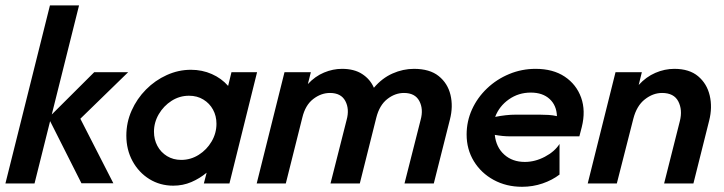

<svg xmlns="http://www.w3.org/2000/svg" viewBox="-21 -687 2711 719"><path d="M284 -0.7 160.4 -245.8 331.9 -416.7H459L279.9 -242.4L403.5 -0.7ZM-0.7 0 166 -666.7H275L108.3 0Z M627.8 8.3Q578.5 8.3 538.5 -16.3Q498.6 -41 475.3 -83.7Q452.1 -126.4 452.1 -179.2Q452.1 -228.5 471.9 -272.9Q491.7 -317.4 525.7 -351.7Q559.7 -386.1 603.5 -405.9Q647.2 -425.7 693.8 -425.7Q736.1 -425.7 772.2 -409.7Q808.3 -393.8 833.3 -365.3L845.8 -416.7H941.7L838.2 0H742.4L752.8 -40.3Q727.1 -18.8 695.5 -5.2Q663.9 8.3 627.8 8.3ZM657.6 -88.2Q693.1 -88.2 723.3 -107.3Q753.5 -126.4 771.5 -157.3Q789.6 -188.2 789.6 -223.6Q789.6 -252.8 776.7 -276.4Q763.9 -300 740.6 -314.2Q717.4 -328.5 686.8 -328.5Q651.4 -328.5 621.5 -309.4Q591.7 -290.3 573.6 -259.4Q555.6 -228.5 555.6 -193.8Q555.6 -164.6 568.4 -140.6Q581.2 -116.7 604.5 -102.4Q627.8 -88.2 657.6 -88.2Z M940.3 0 1044.4 -416.7H1143.1L1131.9 -372.2Q1159 -401.4 1192.4 -415.3Q1225.7 -429.2 1259.7 -429.2Q1305.6 -429.2 1335.4 -409.7Q1365.3 -390.3 1379.2 -358.3Q1409.7 -394.4 1449 -411.8Q1488.2 -429.2 1529.2 -429.2Q1588.2 -429.2 1621.9 -402.1Q1655.6 -375 1666 -331.6Q1676.4 -288.2 1663.9 -239.6L1603.5 0H1493.8L1554.2 -238.2Q1565.3 -278.5 1549.3 -308.7Q1533.3 -338.9 1491.7 -338.9Q1458.3 -338.9 1429.2 -316Q1400 -293.1 1388.2 -246.5L1326.4 0H1216.7L1277.1 -238.2Q1288.2 -278.5 1272.2 -308.7Q1256.2 -338.9 1214.6 -338.9Q1181.2 -338.9 1151.7 -316Q1122.2 -293.1 1111.1 -246.5L1049.3 0Z M1934 12.5Q1875 12.5 1827.8 -13.2Q1780.6 -38.9 1753.5 -83.3Q1726.4 -127.8 1726.4 -183.3Q1726.4 -232.6 1746.5 -277.1Q1766.7 -321.5 1802.8 -355.9Q1838.9 -390.3 1885.8 -409.7Q1932.6 -429.2 1984.7 -429.2Q2050 -429.2 2093.8 -400Q2137.5 -370.8 2155.2 -321.5Q2172.9 -272.2 2157.6 -211.1L2148.6 -176.4H1890.3Q1875.7 -176.4 1861.5 -177.8Q1847.2 -179.2 1831.9 -181.9Q1836.8 -135.4 1867.4 -108Q1897.9 -80.6 1944.4 -80.6Q1982.6 -80.6 2019.4 -100Q2056.2 -119.4 2074.3 -147.9V-33.3Q2047.2 -12.5 2010.8 0Q1974.3 12.5 1934 12.5ZM1833.3 -249.3Q1875 -257.6 1909.7 -257.6H2000Q2017.4 -257.6 2033.3 -256.6Q2049.3 -255.6 2064.6 -252.1Q2063.2 -292.4 2037.2 -316.3Q2011.1 -340.3 1966.7 -340.3Q1920.8 -340.3 1884.7 -314.9Q1848.6 -289.6 1833.3 -249.3Z M2179.9 0 2284 -416.7H2382.6L2370.8 -368.8Q2398.6 -399.3 2433.3 -414.2Q2468.1 -429.2 2504.2 -429.2Q2560.4 -429.2 2593.4 -401.4Q2626.4 -373.6 2636.8 -329.2Q2647.2 -284.7 2634.7 -235.4L2575.7 0H2466L2525 -234Q2535.4 -275.7 2519.1 -307.3Q2502.8 -338.9 2458.3 -338.9Q2424.3 -338.9 2393.8 -314.9Q2363.2 -291 2350.7 -242.4L2288.9 0Z"/></svg>

Font: Afacad SemiBold
Style: Italic
Weight: 600
Italic angle: -14°
Designer: Kristian Moeller
Foundry: Dicotype
Version: Version 1.000